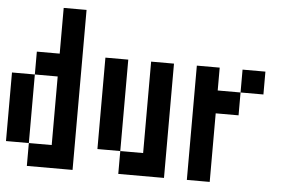

<svg xmlns="http://www.w3.org/2000/svg" viewBox="-57 -960 1614 1046"><g transform="rotate(5 750.0 -437.5)"><path d="M0 -125V-500H125V-125ZM125 -125H250V-500H125V-625H250V-875H375V0H125Z M500 -125V-625H625V-125ZM625 -125H750V-625H875V0H625Z M1000 0V-625H1125V-500H1250V-375H1125V0ZM1250 -500V-625H1375V-500Z"/></g></svg>

Font: GalmuriMono7 Regular
Style: Regular
Weight: 400
Designer: Lee Minseo (quiple)
Version: Version 2.399;hotconv 1.1.1;makeotfexe 2.6.0 DEVELOPMENT